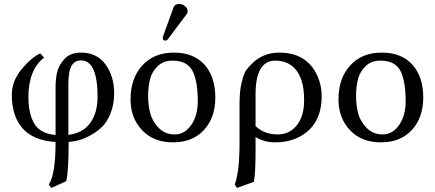

<svg xmlns="http://www.w3.org/2000/svg" viewBox="-20 -702 2174 960"><path d="M467.8 -217.8Q467.8 -399.9 384.8 -399.9Q354 -399.9 337.9 -373.5Q321.8 -347.2 321.8 -275.9V-27.8Q395 -36.6 431.4 -87.6Q467.8 -138.7 467.8 -217.8ZM323.2 7.8Q323.2 157.7 311 204.1L235.8 237.8L224.1 220.2Q258.3 168.5 257.8 7.8Q147 1 93 -60.1Q39.1 -121.1 39.1 -227.1Q39.1 -295.9 86.9 -354.5Q134.8 -413.1 181.2 -435.1L200.2 -414.1Q122.1 -352.1 122.1 -217.8Q122.1 -134.8 151.1 -84.5Q180.2 -34.2 257.8 -26.9V-259.8Q257.8 -315.9 267.8 -348.9Q277.8 -381.8 306.2 -411.1Q335 -439 384.8 -439Q464.8 -439 507.8 -379.4Q550.8 -319.8 550.8 -236.8Q550.8 -181.6 533.4 -137.2Q516.1 -92.8 490.5 -67.9Q464.8 -43 431.4 -24.9Q397.9 -6.8 372.6 -0.5Q347.2 5.9 323.2 7.8Z M875.5 -682.1Q891.6 -682.1 904.8 -671.6Q918 -661.1 918 -647Q918 -635.7 911.6 -628.9L819.8 -506.8Q814 -499 807.6 -499Q793.5 -499 793.9 -512.2Q793.9 -516.1 795.9 -522L847.7 -665Q853.5 -682.1 875.5 -682.1ZM632.8 -205.1Q632.8 -311 691.7 -375Q750.5 -439 848.6 -439Q948.7 -439 1002.7 -378.4Q1056.6 -317.9 1056.6 -213.9Q1056.6 -113.8 999.8 -52Q942.9 9.8 844.7 9.8Q747.6 9.8 690.2 -51.3Q632.8 -112.3 632.8 -205.1ZM841.8 -398.9Q797.9 -398.9 769.3 -372.1Q740.7 -345.2 730.7 -307.6Q720.7 -270 720.7 -222.2Q720.7 -177.2 730.7 -137.2Q740.7 -97.2 772.7 -63.5Q804.7 -29.8 853.5 -29.8Q903.3 -29.8 936 -76.9Q968.8 -124 968.8 -195.8Q968.8 -296.9 942.4 -347.9Q916 -398.9 841.8 -398.9Z M1249.5 207 1164.6 237.8 1153.8 220.2Q1177.7 157.2 1177.7 9.8V-184.1Q1177.7 -248 1188.7 -291.5Q1199.7 -335 1209.7 -349.4Q1219.7 -363.8 1238.8 -382.8Q1293.9 -439 1376.5 -439Q1457.5 -439 1508.8 -398.9Q1546.9 -369.1 1567.6 -321.5Q1588.4 -273.9 1588.4 -221.2Q1588.4 -110.4 1523.4 -50.3Q1458.5 9.8 1354.5 9.8Q1301.3 9.8 1257.8 -17.1V61Q1257.3 167 1249.5 207ZM1500.5 -199.2Q1501 -257.8 1488 -298.3Q1475.1 -338.9 1450.7 -362.8Q1432.1 -381.3 1408.2 -390.1Q1384.3 -398.9 1356.4 -398.9Q1257.3 -398.9 1257.8 -228V-71.8Q1300.8 -29.8 1368.7 -29.8Q1426.8 -29.8 1463.6 -75Q1500.5 -120.1 1500.5 -199.2Z M1672.4 -205.1Q1672.4 -311 1731.2 -375Q1790 -439 1888.2 -439Q1988.3 -439 2042.2 -378.4Q2096.2 -317.9 2096.2 -213.9Q2096.2 -113.8 2039.3 -52Q1982.4 9.8 1884.3 9.8Q1787.1 9.8 1729.7 -51.3Q1672.4 -112.3 1672.4 -205.1ZM1881.3 -398.9Q1837.4 -398.9 1808.8 -372.1Q1780.3 -345.2 1770.3 -307.6Q1760.3 -270 1760.3 -222.2Q1760.3 -177.2 1770.3 -137.2Q1780.3 -97.2 1812.3 -63.5Q1844.2 -29.8 1893.1 -29.8Q1942.9 -29.8 1975.6 -76.9Q2008.3 -124 2008.3 -195.8Q2008.3 -296.9 1981.9 -347.9Q1955.6 -398.9 1881.3 -398.9Z"/></svg>

Font: Biolilbert
Style: Regular
Weight: 400
Designer: Philipp H. Poll
Foundry: Philipp H. Poll
Version: Version 1.1.0